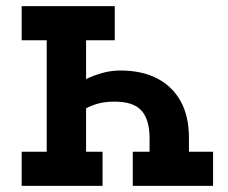

<svg xmlns="http://www.w3.org/2000/svg" viewBox="-20 -609 748 629"><path d="M356 -589V-477H262V-350Q287 -362 315.5 -370Q344 -378 374 -378Q445 -378 495 -352Q545 -326 572 -277Q599 -228 599 -157V-112H678V0H415V-112H470V-157Q470 -216 444 -246Q418 -276 356 -276Q322 -276 299 -269Q276 -262 262 -254V-112H316V0H51V-112H133V-477H51V-589Z"/></svg>

Font: Podkova ExtraBold
Style: Regular
Weight: 800
Designer: Ilya Yudin
Foundry: Cyreal (www.cyreal.org)
Version: Version 2.103